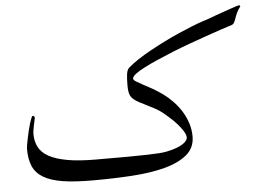

<svg xmlns="http://www.w3.org/2000/svg" viewBox="-50 -662 1098 813"><g transform="rotate(-5 499.5 -255.5)"><path d="M999 -592.8Q988.8 -580.1 983.2 -567.9Q977.5 -555.7 974.1 -545.4Q970.7 -535.2 966.8 -527.6Q962.9 -520 956.1 -517.6Q936 -511.2 906.7 -501.5Q877.4 -491.7 842.8 -479.5Q808.1 -467.3 770.8 -453.9Q733.4 -440.4 697.8 -426Q662.1 -411.6 629.9 -397.5Q597.7 -383.3 573 -370.6Q548.3 -357.9 534.2 -346.9Q520 -335.9 520 -327.6Q520 -321.8 530.8 -314.9Q541.5 -308.1 558.6 -299.1Q575.7 -290 597.2 -278.1Q618.7 -266.1 641.1 -250Q662.6 -234.4 682.1 -214.1Q701.7 -193.8 716.6 -170.2Q731.4 -146.5 740.5 -118.9Q749.5 -91.3 749.5 -62Q749.5 -13.7 714.4 15.6Q679.2 44.9 619.4 60.8Q559.6 76.7 480.5 81.8Q401.4 86.9 314 86.9Q236.8 86.9 185.5 78.9Q134.3 70.8 103.3 52.2Q72.3 33.7 59.3 3.7Q46.4 -26.4 46.4 -70.3Q46.4 -74.7 48.3 -86.9Q50.3 -99.1 53.5 -114.3Q56.6 -129.4 60.5 -146Q64.5 -162.6 68.6 -176.3Q72.8 -189.9 76.4 -198.7Q80.1 -207.5 83 -207.5Q86.4 -207.5 88.6 -204.8Q90.8 -202.1 90.8 -199.2Q90.8 -196.8 88.9 -189Q86.9 -181.2 85 -171.1Q83 -161.1 81.1 -150.1Q79.1 -139.2 79.1 -130.9Q79.1 -99.1 91.8 -74.7Q104.5 -50.3 134 -33.9Q163.6 -17.6 212.6 -8.8Q261.7 0 334 0H454.1Q504.9 0 540.3 -1Q575.7 -2 598.4 -3.2Q621.1 -4.4 636.2 -7.8Q661.1 -13.2 678 -19.5Q694.8 -25.9 705.1 -33Q715.3 -40 720 -46.9Q724.6 -53.7 724.6 -59.1Q724.6 -71.3 714.6 -87.2Q704.6 -103 690.4 -118.9Q676.3 -134.8 660.2 -148.9Q644 -163.1 632.3 -172.9Q618.7 -183.6 601.6 -192.9Q584.5 -202.1 568.1 -210.2Q551.8 -218.3 537.6 -225.6Q523.4 -232.9 516.1 -239.3Q503.4 -249 498.5 -262.5Q493.7 -275.9 493.7 -302.2Q493.7 -331.1 496.3 -349.1Q499 -367.2 506.8 -374.5Q524.9 -390.6 550.5 -407.5Q576.2 -424.3 606 -440.7Q635.7 -457 667.5 -472.9Q699.2 -488.8 730 -502.2Q760.7 -515.6 787.6 -526.4Q814.5 -537.1 835.4 -543.9Q843.8 -546.4 858.2 -551.5Q872.6 -556.6 889.6 -563Q906.7 -569.3 924.6 -575.4Q942.4 -581.5 957.3 -586.7Q972.2 -591.8 981.9 -595Q991.7 -598.1 993.7 -598.1Q995.6 -598.1 996.3 -596.4Q997.1 -594.7 999 -592.8Z"/></g></svg>

Font: Accordance
Style: Italic
Weight: 400
Italic angle: -11°
Version: Version 1.2 (build January 31, 2020) Miklal Software Solutio